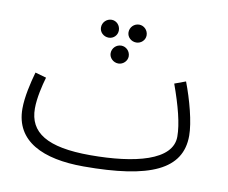

<svg xmlns="http://www.w3.org/2000/svg" viewBox="-70 -675 930 783"><g transform="rotate(10 395.0 -283.5)"><path d="M332 -514C352 -514 368 -530 368 -550C368 -571 352 -588 332 -588C311 -588 294 -571 294 -550C294 -530 311 -514 332 -514ZM446 -514C466 -514 483 -530 483 -550C483 -571 466 -588 446 -588C425 -588 408 -571 408 -550C408 -530 425 -514 446 -514ZM389 -417C409 -417 426 -434 426 -453C426 -474 409 -491 389 -491C368 -491 351 -474 351 -453C351 -434 368 -417 389 -417ZM322 21C598 21 725 -37 725 -177C725 -233 701 -322 674 -393L628 -376C659 -290 678 -218 678 -165C678 -66 525 -29 341 -29C162 -29 86 -78 86 -178C86 -221 99 -275 109 -309L63 -322C50 -276 36 -217 36 -168C36 -33 154 21 322 21Z"/></g></svg>

Font: Noto Sans Arabic UI Cn Lt
Style: Regular
Weight: 300
Width: 3
Designer: Monotype Design Team, Nadine Chahine and Nizar Qandah
Foundry: Monotype Imaging Inc.
Version: Version 2.010